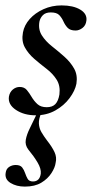

<svg xmlns="http://www.w3.org/2000/svg" viewBox="-26 -416 357 711"><path d="M106 11Q63 11 33 -9Q3 -29 7 -58Q10 -75 21.5 -84.5Q33 -94 47 -94Q64 -94 73.5 -82.5Q83 -71 91.5 -56.5Q100 -42 112.5 -30.5Q125 -19 147 -19Q168 -19 179 -30.5Q190 -42 194 -66Q198 -98 184 -120.5Q170 -143 146.5 -161Q123 -179 101 -198Q79 -217 66 -240.5Q53 -264 59 -296Q64 -323 84 -345.5Q104 -368 135 -382Q166 -396 202 -396Q245 -396 271 -380.5Q297 -365 294 -340Q292 -322 279.5 -312.5Q267 -303 254 -303Q234 -303 224.5 -313Q215 -323 209 -336.5Q203 -350 193.5 -360Q184 -370 162 -370Q143 -370 133 -360Q123 -350 120 -336Q115 -307 129 -285Q143 -263 166.5 -244.5Q190 -226 212.5 -206Q235 -186 248.5 -162Q262 -138 257 -106Q252 -80 231.5 -52.5Q211 -25 179 -7Q147 11 106 11ZM66 275Q35 275 13 261.5Q-9 248 -5 224Q-3 209 8 202Q19 195 32 195Q49 195 56 204Q63 213 67 225Q71 237 76.5 246.5Q82 256 96 256Q121 256 125 227Q127 209 113 185.5Q99 162 79 138Q66 121 69.5 101.5Q73 82 84 60L113 0H128Q117 24 118 41.5Q119 59 127.5 73.5Q136 88 148 104Q167 128 176 147.5Q185 167 180 187Q178 204 164.5 225Q151 246 127 260.5Q103 275 66 275Z"/></svg>

Font: Cormorant Garamond Light SemiBold
Style: Italic
Weight: 600
Italic angle: -10°
Version: Version 4.001